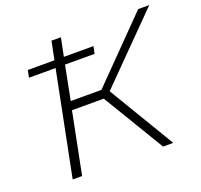

<svg xmlns="http://www.w3.org/2000/svg" viewBox="-122 -838 1024 976"><g transform="rotate(-20 390.0 -350.0)"><path d="M441 -357 655 0H600L400 -332H228L162 0H111L223 -562H79L87 -601H231L251 -700H302L282 -601H442L434 -562H274L238 -378H404L720 -700H780Z"/></g></svg>

Font: Montserrat Alternates Light
Style: Italic
Weight: 300
Italic angle: -11.3°
Designer: Julieta Ulanovsky
Foundry: Julieta Ulanovsky
Version: Version 7.200